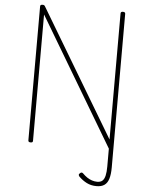

<svg xmlns="http://www.w3.org/2000/svg" viewBox="-82 -1180 1228 1569"><g transform="rotate(5 531.5 -396.0)"><path d="M881 159Q881 216 870 252.5Q859 289 834.5 306Q810 323 770 323Q725 323 689.5 305Q654 287 624 257Q619 251 618 244Q617 237 626 230Q633 223 639.5 223Q646 223 652 229Q670 247 689 260Q708 273 729.5 280Q751 287 772 287Q800 287 815 273.5Q830 260 837 231Q844 202 844 155V9L221 -1037V-1Q221 7 217 10.5Q213 14 202 14Q183 14 183 -1V-1100Q183 -1108 187.5 -1111.5Q192 -1115 201 -1115Q210 -1115 214 -1113Q218 -1111 222 -1105L843 -66V-1100Q843 -1108 847.5 -1111.5Q852 -1115 862 -1115Q881 -1115 881 -1100Z"/></g></svg>

Font: Playwrite FR Moderne Thin
Style: Regular
Weight: 250
Version: Version 1.002